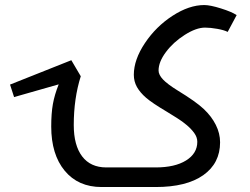

<svg xmlns="http://www.w3.org/2000/svg" viewBox="-20 -505 998 765"><path d="M301.8 -201.2Q273.9 -112.8 273.9 -6.8Q273.9 74.2 307.4 118.2Q340.8 162.1 403.8 162.1H600.1Q676.8 162.1 721.4 134.3Q766.1 106.4 766.1 60.1Q766.1 42 754.2 25.4Q742.2 8.8 724.4 -6.3Q706.5 -21.5 685.3 -34.7Q664.1 -47.9 646 -59.1Q585.9 -94.7 562 -115.5Q538.1 -136.2 525.6 -158.4Q513.2 -180.7 513.2 -207Q513.2 -267.1 557.4 -333.3Q601.6 -399.4 667.5 -442.1Q733.4 -484.9 793.9 -484.9Q817.4 -484.9 860.4 -471.4Q903.3 -458 922.9 -444.8L887.2 -377.9Q872.6 -385.3 845.5 -390.1Q818.4 -395 796.9 -395Q761.7 -395 716.1 -366Q670.4 -336.9 641.1 -297.6Q611.8 -258.3 611.8 -224.1Q611.8 -207 629.6 -188.2Q647.5 -169.4 687 -145Q760.7 -100.1 791.7 -70.8Q822.8 -41.5 839.8 -7.6Q856.9 26.4 856.9 62Q856.9 145.5 790 192.9Q723.1 240.2 600.1 240.2H384.8Q291.5 240.2 237.8 175.3Q184.1 110.4 184.1 -1Q184.1 -53.2 190.7 -90.3Q197.3 -127.4 213.9 -168.9L36.1 -118.2L20 -168L264.2 -265.1Z"/></svg>

Font: DroidArabicKufi
Style: Regular
Weight: 400
Designer: Pascal Zoghbi
Foundry: Ascender Corporation
Version: Version 1.00; ttfautohint (v1.4.1)